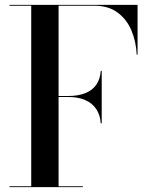

<svg xmlns="http://www.w3.org/2000/svg" viewBox="-20 -770 616 790"><path d="M394.5 -262.5Q392.5 -296 376.5 -320.5Q360.5 -345 331.2 -358Q302 -371 260.5 -371H195V-375H260.5Q302 -375 331.2 -386.8Q360.5 -398.5 376.5 -421.8Q392.5 -445 394.5 -478.5H398.5V-262.5ZM546 -750V-545H542.5Q540 -598.5 521 -644.2Q502 -690 464 -718.2Q426 -746.5 368 -746.5H221V-3.5H321V0H19V-3.5H108.5V-746.5H19V-750Z"/></svg>

Font: Bodoni Moda 48pt Medium
Style: Regular
Weight: 500
Designer: Owen Earl
Foundry: indestructible type
Version: Version 2.005